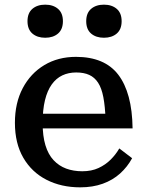

<svg xmlns="http://www.w3.org/2000/svg" viewBox="-20 -792 630 824"><path d="M250 -701Q250 -666 229 -648Q208 -630 174 -630Q140 -630 119 -648Q98 -666 98 -701Q98 -736 119 -754Q140 -772 174 -772Q208 -772 229 -754Q250 -736 250 -701ZM502 -701Q502 -666 481 -648Q460 -630 426 -630Q392 -630 371 -648Q350 -666 350 -701Q350 -736 371 -754Q392 -772 426 -772Q460 -772 481 -754Q502 -736 502 -701ZM163 -264Q163 -208 175 -168.5Q187 -129 210 -104.5Q233 -80 264 -68.5Q295 -57 333 -57Q373 -57 403 -71Q433 -85 455 -107Q477 -129 492 -155L547 -113Q527 -76 495.5 -47.5Q464 -19 421 -3.5Q378 12 324 12Q243 12 179.5 -20.5Q116 -53 80 -115Q44 -177 44 -265Q44 -350 77.5 -413.5Q111 -477 170 -512.5Q229 -548 306 -548Q367 -548 412.5 -529Q458 -510 487.5 -471.5Q517 -433 532.5 -375.5Q548 -318 549 -241H135V-304H458L433 -280Q431 -336 423.5 -375Q416 -414 401 -437Q386 -460 363 -470.5Q340 -481 307 -481Q274 -481 247.5 -468.5Q221 -456 202 -429.5Q183 -403 173 -362Q163 -321 163 -264Z"/></svg>

Font: Roboto Serif Medium
Style: Regular
Weight: 500
Designer: Greg Gazdowicz
Foundry: Commercial Type
Version: Version 1.008